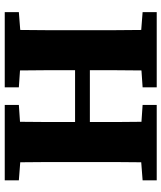

<svg xmlns="http://www.w3.org/2000/svg" viewBox="46 -744 697 830"><g transform="rotate(90 395.0 -328.5)"><path d="M433 -596V-657H759V-596L681 -590Q680 -532 680 -472.5Q680 -413 680 -353V-304Q680 -245 680 -185.5Q680 -126 681 -67L759 -61V0H433V-61L506 -66Q507 -127 507 -187.5Q507 -248 507 -304H283Q283 -240 283 -181.5Q283 -123 284 -66L357 -61V0H32V-61L109 -67Q110 -126 110 -185.5Q110 -245 110 -304V-353Q110 -412 110 -471.5Q110 -531 109 -590L32 -596V-657H357V-596L284 -591Q283 -531 283 -472.5Q283 -414 283 -368H507Q507 -424 507 -480Q507 -536 506 -591Z"/></g></svg>

Font: Source Serif 4 SmText
Style: Bold
Weight: 700
Designer: Frank Grießhammer
Foundry: Adobe
Version: Version 4.005;hotconv 1.1.0;makeotfexe 2.6.0